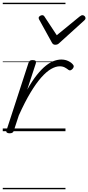

<svg xmlns="http://www.w3.org/2000/svg" viewBox="-20 -950 639 1390"><path d="M49 15Q37 15 30 10Q23 5 27 -6L186 -494Q190 -506 196.5 -510.5Q203 -515 216 -515Q232 -515 237.5 -509Q243 -503 239 -490L177 -301Q213 -365 247 -407.5Q281 -450 312 -474.5Q343 -499 371 -509Q399 -519 424 -519Q452 -519 475.5 -507.5Q499 -496 510 -480Q515 -474 513.5 -466.5Q512 -459 505 -451Q497 -443 490 -441Q483 -439 476 -444Q465 -453 449.5 -461.5Q434 -470 412 -470Q384 -470 350.5 -451Q317 -432 279.5 -390Q242 -348 201 -280Q160 -212 116 -114L80 -4Q77 6 70 10.5Q63 15 49 15ZM577 -840Q586 -840 592.5 -833.5Q599 -827 599 -819Q599 -813 596.5 -809.5Q594 -806 590 -802L410 -639Q402 -631 395 -628.5Q388 -626 380 -626Q373 -626 367 -629Q361 -632 356 -641L266 -804Q263 -808 261.5 -812Q260 -816 260 -820Q260 -829 269 -834.5Q278 -840 285 -840Q291 -840 295 -837.5Q299 -835 302 -830L391 -695L556 -830Q563 -835 567.5 -837.5Q572 -840 577 -840ZM0 410H454V420H0ZM0 -20H454V0H0ZM0 -505H454V-500H0ZM0 -930H454V-920H0Z"/></svg>

Font: Playwrite DE LA Guides
Style: Regular
Weight: 400
Designer: Veronika Burian, José Scaglione
Foundry: TypeTogether
Version: Version 1.003